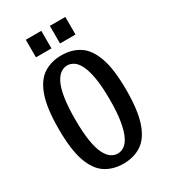

<svg xmlns="http://www.w3.org/2000/svg" viewBox="-216 -993 975 1106"><g transform="rotate(-30 271.5 -440.0)"><path d="M272 10Q203 10 152.5 -23Q102 -56 74.5 -134.5Q47 -213 47 -350Q47 -487 74.5 -565.5Q102 -644 152.5 -677Q203 -710 272 -710Q341 -710 391.5 -677Q442 -644 469.5 -565.5Q497 -487 497 -350Q497 -213 469.5 -134.5Q442 -56 391.5 -23Q341 10 272 10ZM272 -57Q294 -57 314.5 -70.5Q335 -84 351 -116Q367 -148 377 -205.5Q387 -263 387 -350Q387 -437 377 -494.5Q367 -552 351 -584Q335 -616 314.5 -629.5Q294 -643 272 -643Q250 -643 229.5 -629.5Q209 -616 192.5 -584Q176 -552 166.5 -494.5Q157 -437 157 -350Q157 -263 166.5 -205.5Q176 -148 192.5 -116Q209 -84 229.5 -70.5Q250 -57 272 -57ZM300 -773V-890H403V-773ZM140 -773V-890H243V-773Z"/></g></svg>

Font: Cuprum SemiBold
Style: Regular
Weight: 600
Designer: Jovanny Lemonad
Foundry: Jovanny Lemonad
Version: Version 3.000